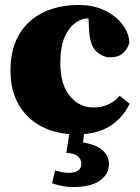

<svg xmlns="http://www.w3.org/2000/svg" viewBox="-20 -523 563 770"><path d="M289 16Q209 16 149 -14.5Q89 -45 55.5 -102.5Q22 -160 22 -240Q22 -325 56 -383.5Q90 -442 152 -472.5Q214 -503 297 -503Q354 -503 398.5 -482Q443 -461 470 -426.5Q497 -392 499 -351Q480 -293 423 -293Q392 -293 366 -317Q340 -341 337 -407L335 -449H331Q308 -449 282.5 -431.5Q257 -414 239.5 -375Q222 -336 222 -271Q222 -183 260.5 -137.5Q299 -92 354 -92Q420 -92 460 -139L500 -107Q439 16 289 16ZM246 90 261 -5H319L313 48Q372 59 394.5 82.5Q417 106 417 135Q417 175 381 201Q345 227 273 227Q248 227 228.5 223Q209 219 189 212L201 160Q230 170 256 170Q282 170 294 160.5Q306 151 306 135Q306 93 246 90Z"/></svg>

Font: Source Serif 4 Black
Style: Regular
Weight: 900
Designer: Frank Grießhammer
Foundry: Adobe
Version: Version 4.005;hotconv 1.1.0;makeotfexe 2.6.0